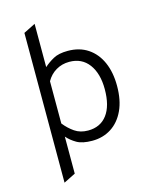

<svg xmlns="http://www.w3.org/2000/svg" viewBox="-134 -810 883 1102"><g transform="rotate(-15 308.0 -259.5)"><path d="M110 203V-687L180 -722V-465Q205 -487.5 237 -505.2Q269 -523 323 -523Q392.5 -523 442.2 -489.8Q492 -456.5 518.5 -396.5Q545 -336.5 545 -256Q545 -170.5 517 -110.8Q489 -51 439.8 -19.5Q390.5 12 327 12Q268 12 235 -7.2Q202 -26.5 180 -52V168ZM319 -51Q392 -51 432 -104Q472 -157 472 -256Q472 -349 430.8 -404.5Q389.5 -460 315 -460Q271.5 -460 236.2 -439.2Q201 -418.5 180 -381V-130Q206.5 -96.5 239.5 -73.8Q272.5 -51 319 -51Z"/></g></svg>

Font: Overpass Mono Light
Style: Regular
Weight: 300
Monospace: yes
Designer: Delve Withrington, Dave Bailey
Foundry: Delve Fonts LLC
Version: Version 4.000